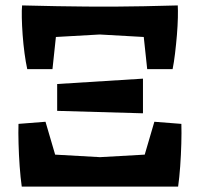

<svg xmlns="http://www.w3.org/2000/svg" viewBox="-20 -688 736 708"><path d="M77.8 -545.5 61.5 -668Q132.2 -666.2 190.4 -665.2Q248.5 -664.2 299.9 -663.8Q351.2 -663.2 402.2 -663.6Q453.2 -664 510 -665Q566.8 -666 635.5 -668L618.8 -545.5L347.8 -560.8ZM80.5 -433Q75 -457.8 70.5 -491.2Q66 -524.8 63.5 -559.1Q61 -593.5 60.4 -622.8Q59.8 -652 61.5 -668L196.2 -646.2L173.5 -433ZM522.8 -433 500 -646.2 635.5 -668Q636.5 -652 635.9 -622.8Q635.2 -593.5 632.4 -559.1Q629.5 -524.8 625.5 -491.2Q621.5 -457.8 616.5 -433ZM507.2 -270.2 190.8 -279.2V-378.2L507.2 -398ZM60.2 0Q55.5 -33.2 52.5 -75Q49.5 -116.8 48.4 -158.4Q47.2 -200 48.2 -231.2L147.8 -239L213.2 -16ZM60.2 0 77 -123.8 348.5 -108.5 619.8 -123.8 636.8 0ZM636.8 0 483.8 -16 549.2 -239 648.8 -231.2Q649.8 -200 648.6 -158.4Q647.5 -116.8 644.5 -75Q641.5 -33.2 636.8 0Z"/></svg>

Font: Eczar
Style: Regular
Weight: 400
Designer: Vaibhav Singh
Foundry: Rosetta Type Foundry
Version: Version 2.000